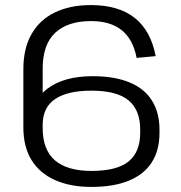

<svg xmlns="http://www.w3.org/2000/svg" viewBox="-20 -728 713 756"><path d="M72 -456Q72 -537 104 -593.5Q136 -650 196 -679Q256 -708 338 -708Q447 -708 510.5 -657.5Q574 -607 593 -507L518 -500Q504 -573 459.5 -609Q415 -645 338 -645Q247 -645 197.5 -599Q148 -553 148 -457V-226H72ZM340 8Q257 8 196.5 -19Q136 -46 104 -98Q72 -150 72 -226L102 -238Q102 -330 167 -379Q232 -428 345 -428Q430 -428 489 -404Q548 -380 578 -332.5Q608 -285 608 -217V-205Q608 -136 577.5 -88.5Q547 -41 487 -16.5Q427 8 340 8ZM340 -55Q440 -55 486 -92Q532 -129 532 -205V-218Q532 -295 486 -333Q440 -371 340 -371Q246 -371 197 -338Q148 -305 148 -236V-224Q148 -138 196.5 -96.5Q245 -55 340 -55Z"/></svg>

Font: Pathway Extreme 8pt Thin Light
Style: Regular
Weight: 300
Version: Version 1.001;gftools[0.9.26]